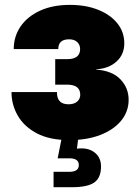

<svg xmlns="http://www.w3.org/2000/svg" viewBox="-20 -574 581 798"><path d="M268.1 8.3Q187 8.3 133.8 -19.5Q80.6 -47.4 54.2 -92.8Q27.8 -138.2 27.8 -191.4H216.8Q215.8 -140.6 264.6 -140.6Q288.1 -140.6 300.8 -151.9Q313.5 -163.1 313.5 -180.2Q313.5 -222.2 258.8 -222.2H209.5V-328.1H258.8Q313 -328.1 313 -370.1Q313 -387.7 301 -399.2Q289.1 -410.6 267.1 -410.6Q222.2 -410.6 222.2 -370.1H37.1Q37.1 -422.4 65.4 -463.9Q93.8 -505.4 146.2 -529.5Q198.7 -553.7 270.5 -553.7Q336.9 -553.7 387.7 -533.4Q438.5 -513.2 467.5 -477.3Q496.6 -441.4 496.6 -394Q496.6 -347.2 463.9 -317.9Q431.2 -288.6 379.9 -286.1V-284.7Q446.8 -279.8 480.7 -244.1Q514.6 -208.5 514.6 -159.2Q514.6 -110.4 483.6 -72.5Q452.6 -34.7 397.2 -13.2Q341.8 8.3 268.1 8.3ZM202.6 204.1V140.1H268.6Q307.6 140.1 307.6 111.8Q307.6 84 268.6 84H219.7L240.2 -19.5H305.2V0L299.8 43.9Q344.7 38.1 372.3 59.1Q399.9 80.1 399.9 118.2Q399.9 165 371.6 184.6Q343.3 204.1 279.8 204.1Z"/></svg>

Font: Inter Black
Style: Regular
Weight: 900
Designer: Rasmus Andersson
Foundry: rsms
Version: Version 4.000;git-a52131595